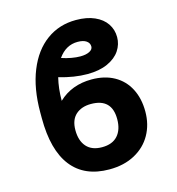

<svg xmlns="http://www.w3.org/2000/svg" viewBox="-110 -834 867 940"><g transform="rotate(-15 323.0 -364.5)"><path d="M572.3 -218.8Q572.3 -153.3 543.2 -101.6Q514.2 -49.8 459.2 -20Q404.3 9.8 330.1 9.8Q204.1 9.8 139.2 -73.2Q74.2 -156.2 74.2 -318.4V-347.7Q74.2 -468.8 109.9 -557.1Q145.5 -645.5 210 -692.4Q274.4 -739.3 359.4 -739.3Q414.6 -739.3 453.6 -721.9Q492.7 -704.6 512.9 -674.6Q533.2 -644.5 533.2 -606.4Q533.2 -569.8 512.5 -538.6Q491.7 -507.3 449.5 -488Q407.2 -468.8 346.7 -468.8Q279.8 -468.8 203.6 -491.2Q190.4 -438 190.4 -375Q256.8 -438.5 358.4 -438.5Q424.3 -438.5 472.4 -411.6Q520.5 -384.8 546.4 -335Q572.3 -285.2 572.3 -218.8ZM217.8 -218.8Q217.8 -165 244.6 -134.8Q271.5 -104.5 323.2 -104.5Q375.5 -104.5 402.6 -134.8Q429.7 -165 429.7 -218.8Q429.7 -323.2 324.2 -323.2Q275.9 -323.2 246.8 -296.9Q217.8 -270.5 217.8 -218.8ZM335 -561.5Q364.3 -561.5 381.8 -570.6Q399.4 -579.6 399.4 -594.7Q399.4 -612.3 384 -623Q368.7 -633.8 339.8 -633.8Q279.8 -633.8 241.2 -578.6Q265.6 -570.3 290.3 -565.9Q314.9 -561.5 335 -561.5Z"/></g></svg>

Font: Pretendard GOV
Style: Bold
Weight: 700
Designer: Base glyphs from Inter by Rasmus Andersson; Hangeul glyphs from Noto Sans CJK(Source Han Sans) by Jang Soo-young and Kan
Foundry: Kil Hyung-jin
Version: Version 1.309